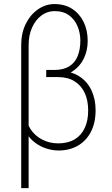

<svg xmlns="http://www.w3.org/2000/svg" viewBox="-20 -741 560 959"><path d="M210.9 -386.7H271Q333 -386.7 374.3 -360.8Q415.5 -335 436.5 -290.5Q457.5 -246.1 457.5 -190.9Q457.5 -127 433.8 -82Q410.2 -37.1 368.7 -13.2Q327.1 10.7 272.5 10.7Q242.7 10.7 210.7 0.5Q178.7 -9.8 151.9 -30.8Q125 -51.8 108.4 -83.7Q91.8 -115.7 91.8 -159.2L110.8 -170.4Q110.8 -128.9 132.6 -95.9Q154.3 -63 190.7 -43.9Q227.1 -24.9 270.5 -24.9Q319.3 -24.9 352.8 -44.9Q386.2 -64.9 403.3 -101.8Q420.4 -138.7 420.4 -189Q420.4 -239.7 403.1 -276.9Q385.7 -314 352.3 -335Q318.8 -356 270 -356H210.9ZM252.4 -720.7Q303.2 -720.7 340.1 -697Q377 -673.3 397.5 -631.8Q418 -590.3 418 -536.6Q418 -488.3 398.4 -448.2Q378.9 -408.2 342 -384.3Q305.2 -360.4 252.4 -360.4H210.9V-391.6H251Q297.4 -391.6 325.9 -409.7Q354.5 -427.7 367.9 -460.7Q381.3 -493.7 381.3 -538.6Q381.3 -575.2 367.7 -608.9Q354 -642.6 325.4 -664.1Q296.9 -685.5 252.4 -685.5Q216.3 -685.5 187 -663.8Q157.7 -642.1 140.4 -603.8Q123 -565.4 123 -515.6V198.7H85.9V-515.6Q85.9 -575.7 108.6 -621.6Q131.3 -667.5 169.4 -694.1Q207.5 -720.7 252.4 -720.7Z"/></svg>

Font: Roboto Condensed ExtraLight
Style: Regular
Weight: 250
Designer: Christian Robertson
Foundry: Google
Version: Version 3.008; 2023